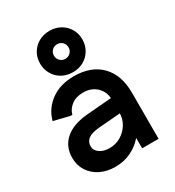

<svg xmlns="http://www.w3.org/2000/svg" viewBox="-193 -909 940 1034"><g transform="rotate(-30 276.5 -392.0)"><path d="M218.7 14.7Q167 14.7 126.5 -5.3Q86 -25.3 63 -61Q40 -96.7 40 -142.7Q40 -213.7 89.2 -256.2Q138.3 -298.7 230.3 -306L425.7 -322V-226.7L247.3 -212.3Q199.3 -208.3 178.2 -192Q157 -175.7 157 -148.7Q157 -122 180.8 -105.2Q204.7 -88.3 241.7 -88.3Q280.7 -88.3 312.5 -107.5Q344.3 -126.7 363.2 -157.8Q382 -189 382 -225.3V-307.7Q382 -356.3 349.8 -387.8Q317.7 -419.3 266.3 -419.3Q222 -419.3 193.3 -397.5Q164.7 -375.7 156.7 -344H145.7L47.7 -368Q65.7 -435.7 123.3 -478Q181 -520.3 266.7 -520.3Q373.7 -520.3 434 -458.8Q494.3 -397.3 494.3 -285V0H392V-147L433.3 -140.7Q421.3 -98 390.3 -62.5Q359.3 -27 315.7 -6.2Q272 14.7 218.7 14.7ZM275.3 -541Q237.7 -541 207.9 -557.7Q178.2 -574.5 161.1 -604.1Q144 -633.6 144 -669.3Q144 -706.2 161.1 -735.2Q178.2 -764.2 207.9 -780.9Q237.7 -797.7 275.3 -797.7Q313.2 -797.7 342.7 -780.9Q372.2 -764.2 389.4 -735.2Q406.7 -706.2 406.7 -669.3Q406.7 -633.6 389.4 -604.1Q372.2 -574.5 342.7 -557.7Q313.2 -541 275.3 -541ZM275.3 -624Q294.7 -624 307.7 -637.2Q320.7 -650.3 320.7 -669.3Q320.7 -688.3 307.7 -701.5Q294.8 -714.7 275.4 -714.7Q256 -714.7 243 -701.5Q230 -688.3 230 -669.3Q230 -650.3 242.9 -637.2Q255.9 -624 275.3 -624Z"/></g></svg>

Font: Fustat
Style: Regular
Weight: 400
Designer: Mohamed Gaber, Khaled Hosny, Laura Garcia Mut
Foundry: Kief Type Foundry, Alif Type Foundry, Hard Type Foundry
Version: Version 1.007